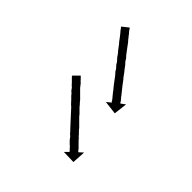

<svg xmlns="http://www.w3.org/2000/svg" viewBox="-21 -556 443 443"><g transform="rotate(-45 201.0 -334.5)"><path d="M366 -390Q365 -390 361 -387Q358 -384 354 -381Q352 -380 350 -378Q348 -376 346 -375Q343 -372 340.5 -370Q338 -368 335 -366Q332 -364 329 -361.5Q326 -359 323 -357Q320 -355 317 -352.5Q314 -350 311 -347Q307 -345 304 -342.5Q301 -340 298 -337Q292 -333 285 -327Q281 -324 278 -322Q275 -320 272 -317Q269 -315 266 -312.5Q263 -310 260 -308Q258 -306 255 -304Q252 -302 250 -300Q247 -298 245 -296Q243 -294 241 -293Q239 -291 237.5 -290Q236 -289 234 -287Q233 -286 232 -285.5Q231 -285 229 -284Q229 -283 228 -283L236 -272L203 -276L207 -309L216 -298Q216 -299 217 -300Q218 -300 219 -301Q220 -302 222 -303Q223 -304 225 -305.5Q227 -307 228 -308Q231 -310 233 -312Q235 -314 237 -315Q243 -320 248 -324Q251 -326 254 -328.5Q257 -331 260 -333Q263 -335 266 -337.5Q269 -340 272 -343Q276 -345 279 -347.5Q282 -350 285 -353Q289 -355 292 -357.5Q295 -360 298 -363Q301 -365 304.5 -367.5Q308 -370 311 -373Q314 -375 317 -377.5Q320 -380 323 -382Q327 -386 333 -390Q337 -393 342 -397Q344 -399 349 -403Q350 -403 351 -404Q352 -405 353 -406Q355 -407 355 -407L367 -392Q366 -391 366 -390ZM207 -391Q206 -390 203 -387Q199 -384 197 -381Q194 -379 188 -374Q183 -369 179 -365Q176 -362 173.5 -359.5Q171 -357 168 -354Q165 -352 162 -349Q159 -346 156 -344Q153 -341 150 -338Q147 -335 144 -332Q141 -330 138 -327Q135 -324 132 -321Q127 -316 121 -310Q118 -308 115.5 -305.5Q113 -303 110 -300Q107 -298 105 -295.5Q103 -293 100 -291Q98 -289 96 -287Q94 -285 92 -283Q90 -281 86 -277Q84 -276 83 -275Q82 -274 81 -273Q81 -273 80.5 -272.5Q80 -272 80 -272L89 -262L56 -264L57 -296L66 -287Q67 -287 68 -288Q69 -289 72 -292Q73 -293 75 -294.5Q77 -296 78 -298Q80 -300 82 -302Q84 -304 86 -306Q89 -308 91.5 -310Q94 -312 96 -315Q101 -319 107 -325Q112 -330 119 -336Q122 -339 125 -341.5Q128 -344 131 -347Q134 -350 137 -352.5Q140 -355 143 -358Q145 -361 148 -363.5Q151 -366 154 -369Q157 -372 159.5 -374.5Q162 -377 165 -379Q167 -382 169.5 -384Q172 -386 175 -388Q178 -392 183 -396Q185 -398 186.5 -399.5Q188 -401 189 -402Q192 -405 193 -406Q194 -406 195 -407L209 -393Q208 -392 207 -391Z"/></g></svg>

Font: FRB American Cursive Just Arrows
Style: Italic
Weight: 400
Italic angle: -25°
Version: Version 2.0;Modular Font Editor K font №1